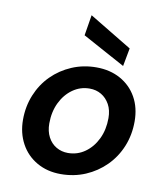

<svg xmlns="http://www.w3.org/2000/svg" viewBox="-84 -814 777 897"><g transform="rotate(10 304.5 -366.0)"><path d="M264 12Q200 12 150.5 -16.5Q101 -45 74 -95Q47 -145 47 -208Q47 -271 69.5 -326Q92 -381 132.5 -421.5Q173 -462 227 -485Q281 -508 343 -508Q408 -508 457.5 -480.5Q507 -453 534.5 -404Q562 -355 562 -290Q562 -226 539.5 -171Q517 -116 476 -75Q435 -34 381 -11Q327 12 264 12ZM280 -91Q325 -91 361 -116.5Q397 -142 418 -185.5Q439 -229 439 -284Q439 -322 424 -349Q409 -376 384.5 -390.5Q360 -405 329 -405Q285 -405 249 -379.5Q213 -354 192 -310.5Q171 -267 171 -212Q171 -175 185.5 -147.5Q200 -120 225 -105.5Q250 -91 280 -91ZM464 -536 262 -646 278 -744 480 -622Z"/></g></svg>

Font: DM Sans 24pt SemiBold
Style: Italic
Weight: 600
Italic angle: -10°
Designer: Colophon Foundry, Jonny Pinhorn
Foundry: Colophon Foundry
Version: Version 4.004;gftools[0.9.30]